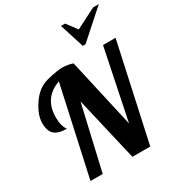

<svg xmlns="http://www.w3.org/2000/svg" viewBox="-228 -1144 1190 1288"><g transform="rotate(-30 367.0 -500.0)"><path d="M522 -811H501L440.9 -1000H472.7L532.7 -919.9L689.9 -1000H733.9ZM104 -484.9Q104 -418 130.9 -382.8Q66.9 -382.8 36.4 -408.9Q5.9 -435.1 5.9 -498Q5.9 -561 57.9 -637.9Q109.9 -714.8 188.7 -734.4Q267.6 -753.9 308.6 -753.9Q349.6 -753.9 388.7 -740.2L509.3 -205.1L621.1 -748H718.3L555.2 0H417L301.3 -496.1L187 0H92.3L242.7 -685.1Q104 -636.2 104 -484.9Z"/></g></svg>

Font: Lobster-Regular
Style: Regular
Weight: 400
Designer: Pablo Impallari
Foundry: Pablo Impallari
Version: Version 1.007; ttfautohint (v1.1) -l 8 -r 50 -G 50 -x 14 -D 